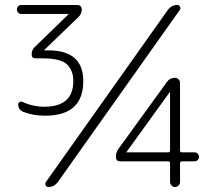

<svg xmlns="http://www.w3.org/2000/svg" viewBox="-20 -750 850 770"><path d="M662 -147V-381H661L487 -140L486 -139H487H654Q662 -139 662 -147ZM710 -139H760Q768 -139 773 -133.5Q778 -128 778 -121Q778 -114 773 -108.5Q768 -103 760 -103H710Q702 -103 702 -95V-20Q702 -12 696 -6Q690 0 682 0Q674 0 668 -6Q662 -12 662 -20V-95Q662 -103 654 -103H462Q445 -103 445 -121Q445 -140 455 -153L650 -422Q661 -438 682 -438Q690 -438 696 -432Q702 -426 702 -418V-147Q702 -139 710 -139ZM691 -730Q698 -730 702 -723Q706 -716 701 -710L212 -20Q197 0 174 0Q166 0 163 -7Q160 -14 164 -20L653 -710Q668 -730 691 -730ZM66 -694Q58 -694 53 -699Q48 -704 48 -712Q48 -720 53 -725Q58 -730 66 -730H290Q298 -730 303 -725Q308 -720 308 -712Q308 -695 295 -682L158 -550V-549V-548H174Q314 -548 314 -425Q314 -286 161 -286Q111 -286 72 -302Q53 -311 53 -331Q53 -338 59 -341Q65 -344 71 -341Q112 -322 158 -322Q274 -322 274 -425Q274 -467 249 -491.5Q224 -516 150 -516H123Q107 -516 107 -532Q107 -549 118 -560L255 -693L256 -694H255Z"/></svg>

Font: Rounded Mplus 1c Light
Style: Regular
Weight: 300
Version: Version 1.059.20150529